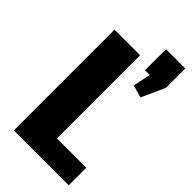

<svg xmlns="http://www.w3.org/2000/svg" viewBox="-250 -877 944 944"><g transform="rotate(45 222.0 -405.5)"><path d="M194 -122H438V0H56V-700H234V-27ZM437 -811V-677L382 -555L317 -573L356 -761L400 -665H303V-811Z"/></g></svg>

Font: Pathway Extreme Condensed ExtraBold
Style: Regular
Weight: 800
Width: 3
Version: Version 1.001;gftools[0.9.26]